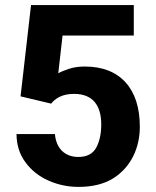

<svg xmlns="http://www.w3.org/2000/svg" viewBox="-20 -731 617 761"><path d="M182.6 -320.3C198.2 -339.4 224.1 -358.9 273.4 -358.9C349.1 -358.9 381.3 -311.5 381.3 -237.8C381.3 -202.1 375 -171.4 361.8 -146.5C348.6 -121.6 324.7 -108.9 290 -108.9C237.3 -108.9 202.1 -143.1 197.8 -199.7H45.4C45.9 -156.2 57.6 -118.7 81.1 -87.4C104.5 -55.7 134.8 -31.7 172.4 -15.1C210 1.5 249.5 9.8 291 9.8C346.2 9.8 392.1 -1.5 428.2 -23.9C500 -68.8 534.2 -146 534.2 -228.5C534.2 -304.2 515.1 -363.3 477.5 -404.8C439.5 -446.3 385.7 -467.3 315.9 -467.3C293 -467.3 272 -464.4 252.9 -458C233.9 -451.7 219.7 -445.8 210.9 -440.4L228 -590.3H510.3V-710.9H103L61.5 -349.1Z"/></svg>

Font: Vazirmatn ExtraBold
Style: Regular
Weight: 800
Designer: Saber Rastikerdar
Foundry: Saber Rastikerdar
Version: Version 33.003